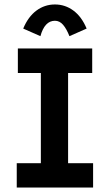

<svg xmlns="http://www.w3.org/2000/svg" viewBox="-20 -840 490 860"><path d="M55 0V-109H163V-513H60V-623H393V-513H285V-109H397V0ZM161 -678 84 -712Q106 -765 143 -792.5Q180 -820 226 -820Q272 -820 309 -792.5Q346 -765 368 -712L291 -678Q278 -711 262.5 -729Q247 -747 226 -747Q180 -747 161 -678Z"/></svg>

Font: Inconsolata SemiCondensed Black
Style: Regular
Weight: 900
Width: 4
Monospace: yes
Designer: Raph Levien, Cyreal, Brenton Simpson
Foundry: Raph Levien, Cyreal, Google
Version: Version 3.001; ttfautohint (v1.8.2.53-6de2)